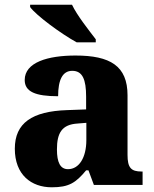

<svg xmlns="http://www.w3.org/2000/svg" viewBox="-20 -786 654 816"><path d="M306 -606H387V-619C358 -657 307 -721 286 -766H108V-756C133 -721 240 -642 306 -606ZM200 10C273 10 302 -9 346 -62H356L379 0H586V-57H582C537 -57 522 -73 522 -128V-381C522 -506 448 -550 301 -550C183 -550 85 -521 85 -446C85 -396 131 -377 227 -377C227 -447 246 -485 287 -485C331 -485 346 -448 346 -375V-321L265 -318C116 -313 43 -263 43 -154C43 -43 113 10 200 10ZM269 -67C236 -67 222 -96 222 -151C222 -221 243 -257 310 -261L347 -264V-191C347 -116 316 -67 269 -67Z"/></svg>

Font: Noto Serif Myanmar ExtraBold
Style: Regular
Weight: 800
Designer: Ben Mitchell and the Monotype Design Team
Foundry: Monotype Imaging Inc.
Version: Version 2.106